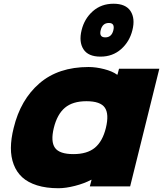

<svg xmlns="http://www.w3.org/2000/svg" viewBox="-20 -998 873 1028"><path d="M546.9 -313Q564.9 -387.2 541.3 -421.6Q517.6 -456.1 442.9 -456.1Q369.1 -456.1 327.6 -421.1Q286.1 -386.2 268.1 -313Q250.5 -240.2 274.4 -206.5Q298.3 -172.9 373 -172.9Q446.8 -172.9 488 -207Q529.3 -241.2 546.9 -313ZM833 -629.9 676.8 0H460.9L470.2 -35.2H467.8Q431.2 -15.6 381.6 -2.9Q332 9.8 293 9.8Q227.5 9.8 178.5 -5.6Q129.4 -21 99.1 -48.8Q68.8 -76.7 53.5 -116.9Q38.1 -157.2 38.3 -206.1Q38.6 -254.9 53.2 -313Q89.8 -464.4 191.2 -551.8Q292.5 -639.2 454.1 -639.2Q493.7 -639.2 537.6 -627.9Q581.5 -616.7 606.9 -598.1H608.9L617.2 -629.9ZM586.9 -835.9Q596.2 -875 563 -875Q528.3 -875 519 -835.9Q509.8 -797.9 543.9 -797.9Q577.6 -797.9 586.9 -835.9ZM689 -836.9Q673.8 -774.9 628.4 -734.9Q583 -694.8 518.1 -694.8Q452.1 -694.8 426.8 -734.4Q401.4 -773.9 417 -836.9Q432.1 -898.4 477.3 -938.2Q522.5 -978 587.9 -978Q653.3 -978 679 -938.5Q704.6 -898.9 689 -836.9Z"/></svg>

Font: Sinkin Sans 900 X Black Italic
Style: Regular
Weight: 950
Italic angle: -112°
Designer: Keith Bates
Foundry: K-Type
Version: Sinkin Sans (version 1.0)  by Keith Bates   •   © 2014   www